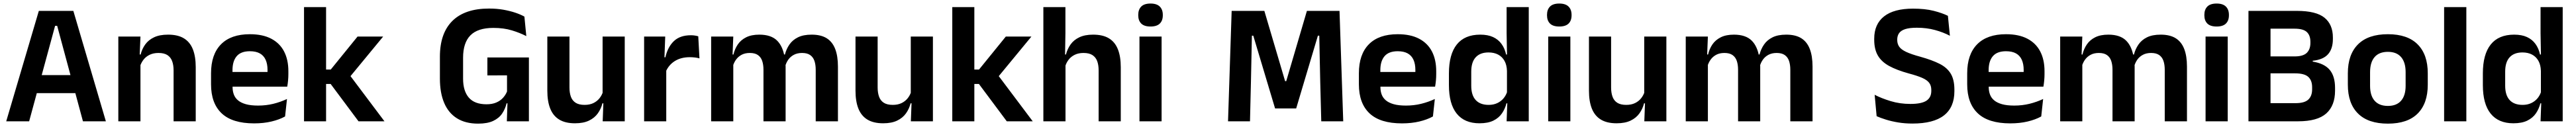

<svg xmlns="http://www.w3.org/2000/svg" viewBox="-20 -702 14890 735"><path d="M16 0 204.5 -639H404L592 0H459.5L310.5 -552.5H298.5L148.5 0ZM159 -163V-267.5H448V-163Z M983.5 0V-294.5Q983.5 -325.5 975.2 -348Q967 -370.5 948 -383Q929 -395.5 896 -395.5Q867 -395.5 845.2 -385Q823.5 -374.5 809.8 -356.8Q796 -339 789 -316.5L769 -386.5H793Q801 -419 819.8 -445Q838.5 -471 870.8 -486.2Q903 -501.5 951.5 -501.5Q1008 -501.5 1043 -480.2Q1078 -459 1094.8 -417Q1111.5 -375 1111.5 -313V0ZM664 0V-490.5H792L787 -371L792 -360.5V0Z M1449 12Q1323 12 1261.5 -46Q1200 -104 1200 -214V-278Q1200 -387 1257.5 -445.5Q1315 -504 1424.5 -504Q1498.5 -504 1548 -478Q1597.5 -452 1622.2 -404.2Q1647 -356.5 1647 -290V-272.5Q1647 -254.5 1645.2 -235.8Q1643.5 -217 1640.5 -200.5H1524.5Q1526 -228 1526.2 -252.8Q1526.5 -277.5 1526.5 -297.5Q1526.5 -332 1515.5 -356.2Q1504.5 -380.5 1482 -393Q1459.5 -405.5 1424.5 -405.5Q1373 -405.5 1348.5 -377Q1324 -348.5 1324 -296V-250.5L1324.5 -236V-197.5Q1324.5 -174.5 1331.8 -155Q1339 -135.5 1356 -121.2Q1373 -107 1401.2 -99Q1429.5 -91 1472 -91Q1518 -91 1559.8 -101.2Q1601.5 -111.5 1639 -129L1628 -28Q1594.5 -9.5 1549.2 1.2Q1504 12 1449 12ZM1268 -200.5V-285.5H1614.5V-200.5Z M2052.5 0 1891.5 -216H1848V-299.5H1892L2047 -490.5H2195L1996 -249V-275L2202.5 0ZM1737.5 0V-661H1865V0Z M2744 13.5Q2671 13.5 2621.8 -17.2Q2572.5 -48 2547.8 -106.2Q2523 -164.5 2523 -247V-374Q2523 -509.5 2595.2 -581Q2667.5 -652.5 2807 -652.5Q2852 -652.5 2889.8 -645.8Q2927.5 -639 2958.2 -628.8Q2989 -618.5 3011.5 -606L3022.5 -493Q2986 -512 2939 -526.2Q2892 -540.5 2832 -540.5Q2742 -540.5 2699.5 -497.5Q2657 -454.5 2657 -368V-246.5Q2657 -175.5 2690.2 -137Q2723.5 -98.5 2792.5 -98.5Q2825 -98.5 2848.5 -108.5Q2872 -118.5 2887.5 -135.5Q2903 -152.5 2911 -172.5V-306.5L2929 -266L2797.5 -265.5V-369.5H3037.5V-103.5L2908.5 -104Q2900.5 -71 2882.5 -44.5Q2864.5 -18 2831 -2.2Q2797.5 13.5 2744 13.5ZM2914.5 -131.5H3037.5V0H2910Z M3272 -490.5V-195.5Q3272 -165 3280.2 -142.2Q3288.5 -119.5 3307.8 -107.2Q3327 -95 3359.5 -95Q3389 -95 3410.5 -105.5Q3432 -116 3446 -133.8Q3460 -151.5 3466.5 -173.5L3486.5 -104H3462.5Q3454.5 -72 3435.8 -45.8Q3417 -19.5 3384.8 -4Q3352.5 11.5 3304 11.5Q3248 11.5 3212.8 -10Q3177.5 -31.5 3160.8 -73.5Q3144 -115.5 3144 -177V-490.5ZM3591.5 -490.5V0H3464L3468.5 -119L3463.5 -129.5V-490.5Z M3828 -285 3795.5 -370.5H3826.5Q3840 -430 3875.5 -464Q3911 -498 3974 -498Q3987 -498 3997.5 -496.2Q4008 -494.5 4016.5 -492L4023.5 -364Q4012.5 -367.5 3998 -369.2Q3983.5 -371 3967.5 -371Q3916.5 -371 3880.8 -348.5Q3845 -326 3828 -285ZM3703.5 0V-490.5H3825.5L3820 -340L3831.5 -335.5V0Z M4695.5 0V-298Q4695.5 -328 4688 -349.8Q4680.5 -371.5 4663.2 -383.5Q4646 -395.5 4616.5 -395.5Q4589.5 -395.5 4569.5 -385Q4549.5 -374.5 4537 -356.8Q4524.5 -339 4518.5 -316.5L4504.5 -386.5H4517.5Q4525.5 -418 4543.5 -444.2Q4561.5 -470.5 4592.8 -486Q4624 -501.5 4672 -501.5Q4725.5 -501.5 4758.8 -480.8Q4792 -460 4808 -418.8Q4824 -377.5 4824 -316.5V0ZM4091 0V-490.5H4219L4214 -366L4219 -360.5V0ZM4393.5 0V-298Q4393.5 -328 4386 -349.8Q4378.5 -371.5 4361.2 -383.5Q4344 -395.5 4314.5 -395.5Q4287 -395.5 4267.2 -385Q4247.5 -374.5 4234.8 -356.8Q4222 -339 4216 -316.5L4196 -386.5H4220Q4227.5 -419 4245.2 -445Q4263 -471 4293.5 -486.2Q4324 -501.5 4369.5 -501.5Q4438 -501.5 4472.8 -466.5Q4507.5 -431.5 4516.5 -364.5Q4518.5 -354.5 4520 -341.2Q4521.5 -328 4521.5 -316.5V0Z M5053.5 -490.5V-195.5Q5053.5 -165 5061.8 -142.2Q5070 -119.5 5089.2 -107.2Q5108.5 -95 5141 -95Q5170.5 -95 5192 -105.5Q5213.5 -116 5227.5 -133.8Q5241.5 -151.5 5248 -173.5L5268 -104H5244Q5236 -72 5217.2 -45.8Q5198.5 -19.5 5166.2 -4Q5134 11.5 5085.5 11.5Q5029.5 11.5 4994.2 -10Q4959 -31.5 4942.2 -73.5Q4925.5 -115.5 4925.5 -177V-490.5ZM5373 -490.5V0H5245.5L5250 -119L5245 -129.5V-490.5Z M5800 0 5639 -216H5595.5V-299.5H5639.5L5794.5 -490.5H5942.5L5743.5 -249V-275L5950 0ZM5485 0V-661H5612.5V0Z M6331 0V-294.5Q6331 -325.5 6322.8 -348Q6314.5 -370.5 6295.5 -383Q6276.5 -395.5 6243.5 -395.5Q6214.5 -395.5 6193 -385Q6171.5 -374.5 6157.8 -356.8Q6144 -339 6137.5 -316.5L6111.5 -386.5H6142Q6150.5 -419 6169 -445Q6187.5 -471 6219.5 -486.2Q6251.5 -501.5 6299 -501.5Q6355.5 -501.5 6390.5 -480.2Q6425.5 -459 6442.2 -417Q6459 -375 6459 -313V0ZM6011.5 0V-661H6139V-510L6136.5 -357.5L6139.5 -348V0Z M6567 0V-490.5H6695V0ZM6631 -548.5Q6594.5 -548.5 6577.2 -565.8Q6560 -583 6560 -613.5V-616Q6560 -646.5 6577.2 -664Q6594.5 -681.5 6631 -681.5Q6667 -681.5 6684.5 -664Q6702 -646.5 6702 -616V-613.5Q6702 -582.5 6684.5 -565.5Q6667 -548.5 6631 -548.5Z M7079 0 7100 -639H7289L7409 -232.5H7415.5L7535 -639H7723.5L7745 0H7618L7612 -230L7606.5 -495.5H7598.5L7473 -74.5H7351L7225 -495.5H7217L7211.5 -229.5L7206 0Z M8084.5 12Q7958.5 12 7897 -46Q7835.5 -104 7835.5 -214V-278Q7835.5 -387 7893 -445.5Q7950.5 -504 8060 -504Q8134 -504 8183.5 -478Q8233 -452 8257.8 -404.2Q8282.5 -356.5 8282.5 -290V-272.5Q8282.5 -254.5 8280.8 -235.8Q8279 -217 8276 -200.5H8160Q8161.5 -228 8161.8 -252.8Q8162 -277.5 8162 -297.5Q8162 -332 8151 -356.2Q8140 -380.5 8117.5 -393Q8095 -405.5 8060 -405.5Q8008.5 -405.5 7984 -377Q7959.5 -348.5 7959.5 -296V-250.5L7960 -236V-197.5Q7960 -174.5 7967.2 -155Q7974.5 -135.5 7991.5 -121.2Q8008.5 -107 8036.8 -99Q8065 -91 8107.5 -91Q8153.5 -91 8195.2 -101.2Q8237 -111.5 8274.5 -129L8263.5 -28Q8230 -9.5 8184.8 1.2Q8139.5 12 8084.5 12ZM7903.5 -200.5V-285.5H8250V-200.5Z M8532.5 11.5Q8446 11.5 8401 -44.5Q8356 -100.5 8356 -209.5V-277Q8356 -387.5 8401.5 -444.5Q8447 -501.5 8537 -501.5Q8581 -501.5 8611.2 -487.5Q8641.5 -473.5 8660.2 -447.5Q8679 -421.5 8686.5 -386.5H8724L8691.5 -291.5Q8690.5 -326 8677.2 -349.8Q8664 -373.5 8640.5 -386Q8617 -398.5 8585 -398.5Q8536.5 -398.5 8510.8 -370.5Q8485 -342.5 8485 -287V-206Q8485 -151 8510.8 -123Q8536.5 -95 8586 -95Q8614 -95 8636 -105.5Q8658 -116 8672.8 -134.2Q8687.5 -152.5 8694 -175.5L8724.5 -104H8688.5Q8680.5 -72 8662.5 -45.8Q8644.5 -19.5 8613 -4Q8581.5 11.5 8532.5 11.5ZM8689.5 0 8694 -120 8691.5 -148.5V-349L8692 -369.5L8689.5 -510V-661H8817.5V0Z M8930 0V-490.5H9058V0ZM8994 -548.5Q8957.5 -548.5 8940.2 -565.8Q8923 -583 8923 -613.5V-616Q8923 -646.5 8940.2 -664Q8957.5 -681.5 8994 -681.5Q9030 -681.5 9047.5 -664Q9065 -646.5 9065 -616V-613.5Q9065 -582.5 9047.5 -565.5Q9030 -548.5 8994 -548.5Z M9293.5 -490.5V-195.5Q9293.5 -165 9301.8 -142.2Q9310 -119.5 9329.2 -107.2Q9348.5 -95 9381 -95Q9410.5 -95 9432 -105.5Q9453.5 -116 9467.5 -133.8Q9481.5 -151.5 9488 -173.5L9508 -104H9484Q9476 -72 9457.2 -45.8Q9438.5 -19.5 9406.2 -4Q9374 11.5 9325.5 11.5Q9269.5 11.5 9234.2 -10Q9199 -31.5 9182.2 -73.5Q9165.5 -115.5 9165.5 -177V-490.5ZM9613 -490.5V0H9485.5L9490 -119L9485 -129.5V-490.5Z M10329.5 0V-298Q10329.5 -328 10322 -349.8Q10314.5 -371.5 10297.2 -383.5Q10280 -395.5 10250.5 -395.5Q10223.5 -395.5 10203.5 -385Q10183.5 -374.5 10171 -356.8Q10158.5 -339 10152.5 -316.5L10138.5 -386.5H10151.5Q10159.5 -418 10177.5 -444.2Q10195.5 -470.5 10226.8 -486Q10258 -501.5 10306 -501.5Q10359.5 -501.5 10392.8 -480.8Q10426 -460 10442 -418.8Q10458 -377.5 10458 -316.5V0ZM9725 0V-490.5H9853L9848 -366L9853 -360.5V0ZM10027.5 0V-298Q10027.5 -328 10020 -349.8Q10012.5 -371.5 9995.2 -383.5Q9978 -395.5 9948.5 -395.5Q9921 -395.5 9901.2 -385Q9881.5 -374.5 9868.8 -356.8Q9856 -339 9850 -316.5L9830 -386.5H9854Q9861.5 -419 9879.2 -445Q9897 -471 9927.5 -486.2Q9958 -501.5 10003.5 -501.5Q10072 -501.5 10106.8 -466.5Q10141.5 -431.5 10150.5 -364.5Q10152.5 -354.5 10154 -341.2Q10155.5 -328 10155.5 -316.5V0Z M11035.5 13Q10991 13 10952.2 6.5Q10913.5 0 10882.2 -9.8Q10851 -19.5 10828.5 -29.5L10817 -153.5Q10856 -133 10909.5 -116.8Q10963 -100.5 11023.5 -100.5Q11087.5 -100.5 11116 -119Q11144.5 -137.5 11144.5 -176V-181.5Q11144.5 -206.5 11132.2 -222.8Q11120 -239 11091.5 -251.5Q11063 -264 11014 -277Q10945 -296 10900.8 -320.2Q10856.5 -344.5 10835.5 -380.8Q10814.5 -417 10814.5 -472V-478Q10814.5 -562 10871.2 -607Q10928 -652 11039 -652Q11108 -652 11157.5 -639.5Q11207 -627 11240.5 -610.5L11252 -495Q11214.5 -515 11166.2 -528.2Q11118 -541.5 11061 -541.5Q11018.5 -541.5 10993.8 -533.5Q10969 -525.5 10958.2 -510Q10947.5 -494.5 10947.5 -472.5V-471Q10947.5 -448.5 10958.8 -432Q10970 -415.5 10999 -401.8Q11028 -388 11081.5 -373.5Q11149.5 -354.5 11192.8 -332.5Q11236 -310.5 11257 -275.5Q11278 -240.5 11278 -183V-174Q11278 -81.5 11217.8 -34.2Q11157.5 13 11035.5 13Z M11601 12Q11475 12 11413.5 -46Q11352 -104 11352 -214V-278Q11352 -387 11409.5 -445.5Q11467 -504 11576.5 -504Q11650.5 -504 11700 -478Q11749.5 -452 11774.2 -404.2Q11799 -356.5 11799 -290V-272.5Q11799 -254.5 11797.2 -235.8Q11795.5 -217 11792.5 -200.5H11676.5Q11678 -228 11678.2 -252.8Q11678.5 -277.5 11678.5 -297.5Q11678.5 -332 11667.5 -356.2Q11656.5 -380.5 11634 -393Q11611.5 -405.5 11576.5 -405.5Q11525 -405.5 11500.5 -377Q11476 -348.5 11476 -296V-250.5L11476.5 -236V-197.5Q11476.5 -174.5 11483.8 -155Q11491 -135.5 11508 -121.2Q11525 -107 11553.2 -99Q11581.5 -91 11624 -91Q11670 -91 11711.8 -101.2Q11753.5 -111.5 11791 -129L11780 -28Q11746.5 -9.5 11701.2 1.2Q11656 12 11601 12ZM11420 -200.5V-285.5H11766.5V-200.5Z M12494 0V-298Q12494 -328 12486.5 -349.8Q12479 -371.5 12461.8 -383.5Q12444.5 -395.5 12415 -395.5Q12388 -395.5 12368 -385Q12348 -374.5 12335.5 -356.8Q12323 -339 12317 -316.5L12303 -386.5H12316Q12324 -418 12342 -444.2Q12360 -470.5 12391.2 -486Q12422.5 -501.5 12470.5 -501.5Q12524 -501.5 12557.2 -480.8Q12590.5 -460 12606.5 -418.8Q12622.5 -377.5 12622.5 -316.5V0ZM11889.5 0V-490.5H12017.5L12012.5 -366L12017.5 -360.5V0ZM12192 0V-298Q12192 -328 12184.5 -349.8Q12177 -371.5 12159.8 -383.5Q12142.5 -395.5 12113 -395.5Q12085.5 -395.5 12065.8 -385Q12046 -374.5 12033.2 -356.8Q12020.5 -339 12014.5 -316.5L11994.5 -386.5H12018.5Q12026 -419 12043.8 -445Q12061.5 -471 12092 -486.2Q12122.5 -501.5 12168 -501.5Q12236.5 -501.5 12271.2 -466.5Q12306 -431.5 12315 -364.5Q12317 -354.5 12318.5 -341.2Q12320 -328 12320 -316.5V0Z M12730 0V-490.5H12858V0ZM12794 -548.5Q12757.5 -548.5 12740.2 -565.8Q12723 -583 12723 -613.5V-616Q12723 -646.5 12740.2 -664Q12757.5 -681.5 12794 -681.5Q12830 -681.5 12847.5 -664Q12865 -646.5 12865 -616V-613.5Q12865 -582.5 12847.5 -565.5Q12830 -548.5 12794 -548.5Z M13071 0V-105H13250Q13302 -105 13324 -125.8Q13346 -146.5 13346 -185V-197Q13346 -236.5 13323.8 -257Q13301.5 -277.5 13247.5 -277.5H13069.5V-375.5H13244.5Q13294 -375.5 13315 -396Q13336 -416.5 13336 -453.5V-460Q13336 -497 13315.5 -516.5Q13295 -536 13244.5 -536H13068.5V-639H13258Q13369 -639 13417.5 -599.5Q13466 -560 13466 -485V-476.5Q13466 -419.5 13437.8 -388Q13409.5 -356.5 13349.5 -350.5V-345.5Q13417 -334.5 13447.8 -297.5Q13478.5 -260.5 13478.5 -193.5V-177Q13478.5 -91 13427.8 -45.5Q13377 0 13265 0ZM12978 0V-639H13105.5V0Z M13784 13.5Q13670 13.5 13611.2 -45Q13552.5 -103.5 13552.5 -211.5V-278Q13552.5 -386.5 13611.2 -445.2Q13670 -504 13784 -504Q13897.5 -504 13956 -445.2Q14014.5 -386.5 14014.5 -278V-211.5Q14014.5 -103.5 13956.2 -45Q13898 13.5 13784 13.5ZM13784 -89Q13834 -89 13860.2 -119Q13886.5 -149 13886.5 -205V-284.5Q13886.5 -341.5 13860.2 -371.8Q13834 -402 13784 -402Q13733.5 -402 13707.2 -371.8Q13681 -341.5 13681 -284.5V-205Q13681 -149 13707.2 -119Q13733.5 -89 13784 -89Z M14109 0V-661H14237.5V0Z M14509.5 11.5Q14423 11.5 14378 -44.5Q14333 -100.5 14333 -209.5V-277Q14333 -387.5 14378.5 -444.5Q14424 -501.5 14514 -501.5Q14558 -501.5 14588.2 -487.5Q14618.5 -473.5 14637.2 -447.5Q14656 -421.5 14663.5 -386.5H14701L14668.5 -291.5Q14667.5 -326 14654.2 -349.8Q14641 -373.5 14617.5 -386Q14594 -398.5 14562 -398.5Q14513.5 -398.5 14487.8 -370.5Q14462 -342.5 14462 -287V-206Q14462 -151 14487.8 -123Q14513.5 -95 14563 -95Q14591 -95 14613 -105.5Q14635 -116 14649.8 -134.2Q14664.5 -152.5 14671 -175.5L14701.5 -104H14665.5Q14657.5 -72 14639.5 -45.8Q14621.5 -19.5 14590 -4Q14558.5 11.5 14509.5 11.5ZM14666.5 0 14671 -120 14668.5 -148.5V-349L14669 -369.5L14666.5 -510V-661H14794.5V0Z"/></svg>

Font: Anek Gurmukhi Medium SemiBold
Style: Regular
Weight: 600
Version: Version 1.003